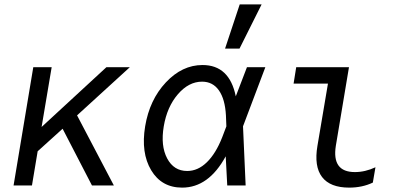

<svg xmlns="http://www.w3.org/2000/svg" viewBox="-20 -847 1840 877"><path d="M42 0 132 -540H216L170 -267L466 -540H573L332 -320L500 0H400L266 -259L152 -156L126 0Z M905 -550Q1028 -550 1057 -407L1108 -540H1192L1090 -270L1102 0H1018L1011 -133Q933 10 812 10Q718 10 670.5 -69.5Q623 -149 643 -270Q663 -391 737.5 -470.5Q812 -550 905 -550ZM995 -220 1014 -270 1012 -320Q1008 -394 980 -434Q952 -474 903 -474Q842 -474 792.5 -416.5Q743 -359 728 -270Q713 -181 743.5 -123.5Q774 -66 835 -66Q884 -66 925 -106Q966 -146 995 -220ZM1175 -827 1074 -625H1008L1075 -827Z M1574 -540 1514 -181Q1495 -61 1601 -61Q1648 -61 1695 -83L1683 -13Q1635 10 1575 10Q1488 10 1451 -38.5Q1414 -87 1430 -181L1478 -465H1321L1333 -540Z"/></svg>

Font: CommitMono
Style: Italic
Weight: 400
Monospace: yes
Designer: Eigil Nikolajsen
Foundry: Eigil Nikolajsen
Version: Version 1.143